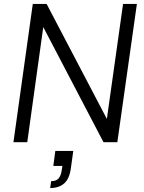

<svg xmlns="http://www.w3.org/2000/svg" viewBox="-20 -720 731 972"><path d="M48 0 146 -700H216L521 -118L603 -700H673L574 0H504L199 -583L118 0ZM234 232 239 197Q265 197 276.5 183.5Q288 170 292 145L296 120H250L260 44H351L339 130Q332 185 305 208.5Q278 232 234 232Z"/></svg>

Font: Host Grotesk Light
Style: Italic
Weight: 300
Italic angle: -8°
Designer: Doğukan Karapınar based on Poppins by Indian Type Foundry, Jonny Pinhorn
Foundry: Element Type
Version: Version 1.001; ttfautohint (v1.8.4.7-5d5b)